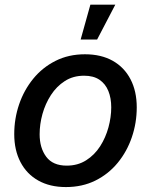

<svg xmlns="http://www.w3.org/2000/svg" viewBox="-20 -777 637 809"><path d="M257.8 11.2Q189.9 11.2 141.1 -16.4Q92.3 -43.9 66.2 -94.2Q40 -144.5 40 -211.9Q40 -276.9 60.5 -337.2Q81.1 -397.5 119.9 -445.1Q158.7 -492.7 213.9 -520.5Q269 -548.3 337.9 -548.3Q406.2 -548.3 455.1 -520.8Q503.9 -493.2 530 -442.9Q556.2 -392.6 556.2 -324.7Q556.2 -259.3 535.6 -199Q515.1 -138.7 476.1 -91.1Q437 -43.5 381.8 -16.1Q326.7 11.2 257.8 11.2ZM261.2 -79.1Q307.6 -79.1 343 -101.6Q378.4 -124 401.9 -160.6Q425.3 -197.3 437 -240.5Q448.7 -283.7 448.7 -324.7Q448.7 -363.8 436.5 -393.8Q424.3 -423.8 399.2 -440.9Q374 -458 334.5 -458Q288.1 -458 253.2 -435.5Q218.3 -413.1 194.6 -376.5Q170.9 -339.8 158.9 -296.6Q147 -253.4 147 -211.4Q147 -153.8 174.8 -116.5Q202.6 -79.1 261.2 -79.1ZM319.8 -610.4 360.8 -757.3H465.8L389.2 -610.4Z"/></svg>

Font: Inter 17pt Medium
Style: Italic
Weight: 500
Italic angle: -9.3988°
Version: Version 4.001;git-66647c0bb